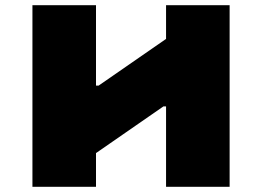

<svg xmlns="http://www.w3.org/2000/svg" viewBox="-20 -720 1010 740"><path d="M620 -700H865V0H620V-310H610L350 -130V0H105V-700H350V-390H360L620 -570Z"/></svg>

Font: Imperial One
Style: Regular
Weight: 400
Designer: Jovanny Lemonad
Foundry: Jovanny Lemonad
Version: Version 1.000